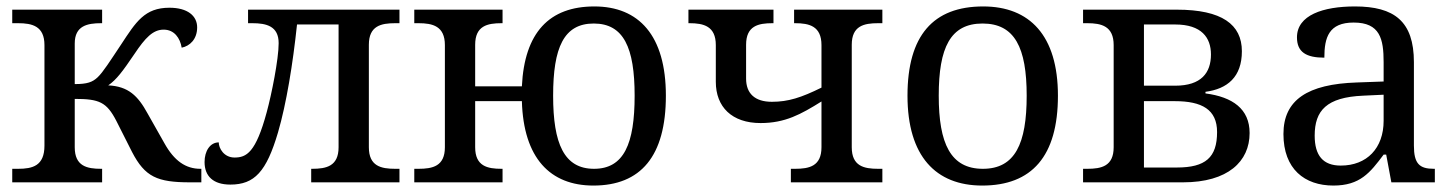

<svg xmlns="http://www.w3.org/2000/svg" viewBox="-20 -566 4517 596"><path d="M18 0H297V-42H294C250 -42 212 -50 212 -109V-259C288 -259 311 -249 341 -191L390 -94C430 -17 468 0 570 0H605V-42H602C557 -42 521 -66 490 -122L438 -214C408 -269 378 -298 316 -301C342 -319 361 -345 397 -398C431 -449 455 -474 488 -474C521 -474 539 -448 544 -418C569 -423 592 -444 592 -481C592 -517 562 -542 506 -542C429 -542 402 -498 356 -428C322 -377 300 -342 283 -326C267 -311 251 -305 212 -305V-431C212 -486 251 -494 294 -494H297V-536H18V-494H36C80 -494 118 -485 118 -426V-114C118 -51 81 -42 36 -42H18Z M695 7C770 7 807 -33 843 -155C869 -244 889 -367 902 -490H1031V-109C1031 -50 993 -42 949 -42H946V0H1220V-42H1207C1163 -42 1125 -50 1125 -109V-427C1125 -486 1163 -494 1207 -494H1220V-536H750V-494H763C807 -494 845 -485 845 -432C845 -382 823 -273 808 -218C774 -92 745 -77 708 -77C675 -77 659 -106 659 -124C632 -124 615 -97 615 -63C615 -19 642 7 695 7Z M1822 10C1969 10 2047 -81 2047 -269C2047 -456 1963 -546 1825 -546C1685 -546 1608 -465 1600 -298H1455V-427C1455 -486 1493 -494 1537 -494H1540V-536H1266V-494H1279C1323 -494 1361 -485 1361 -426V-109C1361 -50 1323 -42 1279 -42H1266V0H1540V-42H1537C1493 -42 1455 -50 1455 -109V-252H1600C1605 -75 1688 10 1822 10ZM1824 -42C1731 -42 1697 -120 1697 -269C1697 -418 1730 -493 1823 -493C1916 -493 1950 -418 1950 -269C1950 -120 1917 -42 1824 -42Z M2435 0H2719V-42H2706C2662 -42 2624 -50 2624 -109V-427C2624 -486 2662 -494 2706 -494H2719V-536H2445V-494H2448C2492 -494 2530 -485 2530 -426V-294C2467 -263 2427 -250 2376 -250C2323 -250 2296 -276 2296 -322V-427C2296 -486 2334 -494 2378 -494H2381V-536H2117V-494H2120C2164 -494 2202 -485 2202 -426V-312C2202 -234 2252 -184 2341 -184C2417 -184 2466 -211 2530 -251V-109C2530 -50 2492 -42 2448 -42H2435Z M3029 10C3183 10 3264 -81 3264 -269C3264 -456 3176 -546 3032 -546C2877 -546 2797 -456 2797 -269C2797 -81 2885 10 3029 10ZM3031 -42C2931 -42 2894 -120 2894 -269C2894 -418 2930 -493 3030 -493C3130 -493 3167 -418 3167 -269C3167 -120 3131 -42 3031 -42Z M3342 0H3652C3792 0 3859 -65 3859 -153C3859 -228 3806 -265 3722 -276V-281C3790 -290 3835 -327 3835 -407C3835 -490 3773 -536 3633 -536H3342V-494H3355C3399 -494 3437 -485 3437 -426V-109C3437 -50 3399 -42 3355 -42H3342ZM3531 -300V-490H3628C3710 -490 3739 -449 3739 -397C3739 -340 3709 -300 3628 -300ZM3531 -46V-252H3627C3711 -252 3758 -226 3758 -156C3758 -77 3722 -46 3633 -46Z M4119 10C4202 10 4233 -30 4275 -86H4283L4299 0H4434V-42H4431C4386 -42 4369 -58 4369 -114V-373C4369 -500 4308 -546 4186 -546C4087 -546 4006 -519 4006 -450C4006 -404 4035 -387 4091 -387C4091 -450 4105 -496 4182 -496C4264 -496 4275 -445 4275 -373V-313L4192 -310C4039 -305 3964 -256 3964 -150C3964 -41 4030 10 4119 10ZM4142 -52C4087 -52 4061 -83 4061 -145C4061 -223 4098 -264 4211 -269L4275 -272V-191C4275 -106 4223 -52 4142 -52Z"/></svg>

Font: Noto Serif Thai
Style: Regular
Weight: 400
Designer: Monotype Design Team
Foundry: Monotype Imaging Inc.
Version: Version 1.901